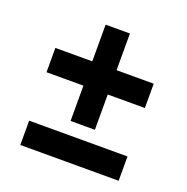

<svg xmlns="http://www.w3.org/2000/svg" viewBox="-109 -741 767 787"><g transform="rotate(20 275.0 -347.5)"><path d="M60 -479H221V-639H327V-479H489V-373H327V-219H221V-373H60ZM61 -162H490V-56H61Z"/></g></svg>

Font: Encode Sans Wide
Style: Bold
Weight: 700
Designer: Pablo Impallari, Andres Torresi
Foundry: Pablo Impallari, Andres Torresi
Version: Version 1.000; ttfautohint (v1.00) -l 8 -r 50 -G 200 -x 14 -